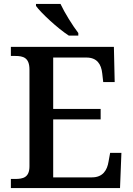

<svg xmlns="http://www.w3.org/2000/svg" viewBox="-20 -951 673 971"><path d="M328 -771H376V-784C347 -822 307 -886 286 -931H162V-921C187 -886 272 -807 328 -771ZM35 0H587L594 -178H537L529 -134C522 -90 500 -54 445 -54H249V-347H489V-400H249V-660H417C471 -660 492 -626 497 -580L502 -536H560L556 -714H35V-668H57C97 -668 129 -660 129 -599V-110C129 -53 96 -46 57 -46H35Z"/></svg>

Font: Noto Serif Oriya Medium
Style: Regular
Weight: 500
Designer: David Williams
Foundry: Google LLC, David Williams
Version: Version 1.051